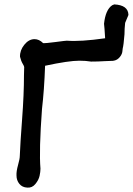

<svg xmlns="http://www.w3.org/2000/svg" viewBox="-20 -792 604 873"><path d="M104 61Q81 60 68 44Q55 28 55 6Q54 -13 62 -41.5Q70 -70 70 -83Q72 -137 80.5 -250Q89 -363 89 -450Q90 -483 90 -487Q90 -491 83 -502.5Q76 -514 71 -534Q70 -563 90.5 -588.5Q111 -614 137 -614Q158 -614 176 -596Q188 -595 233 -601Q278 -607 284 -607Q346 -602 458 -618Q455 -670 453 -684Q460 -748 490 -768Q491 -769 492 -769Q494 -770 495 -770Q496 -770 497 -771Q498 -772 499 -772Q563 -769 564 -724L549 -688Q546 -661 546 -636Q542 -586 538 -572L536 -555Q533 -540 519.5 -527Q506 -514 483 -515Q473 -515 456.5 -514Q440 -513 425.5 -512.5Q411 -512 394 -512Q370 -516 341 -516Q292 -516 185 -493Q181 -381 171 -297Q157 -107 164 -25Q164 -11 160 7.5Q156 26 141 44.5Q126 63 104 61Z"/></svg>

Font: Excalifont
Style: Regular
Weight: 400
Designer: Your Own Font Foundry (Virgil); Ján Filípek / DizajnDesign (Excalifont, modifications)
Foundry: Your Own Font Foundry (Virgil); Ján Filípek / DizajnDesign (Excalifont, modifications)
Version: Version 1.000;Glyphs 3.2 (3227)